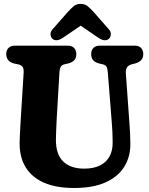

<svg xmlns="http://www.w3.org/2000/svg" viewBox="-20 -928 743 959"><path d="M538.8 -310 518.4 -567.9Q516.7 -587.8 511.3 -595.6Q506 -603.4 494.4 -606.5L474.3 -611.1Q454 -616.9 444.7 -628.1Q435.4 -639.3 435.4 -657.9Q435.4 -677 446.5 -688.5Q457.7 -700 478.2 -700H652.8Q673.4 -700 684.5 -688.5Q695.6 -677 695.6 -657.9Q695.6 -639.3 685.5 -628.3Q675.5 -617.3 656.7 -611.5L637 -606.5Q621.3 -602.2 614.1 -591.1Q607 -580 608.7 -560.4L626.6 -310.8Q628.8 -285.2 629.8 -260.8Q630.8 -236.4 631.1 -209.8Q631.8 -146 601.1 -95.9Q570.5 -45.9 507.9 -17.4Q445.4 11 349.9 11Q260.7 11 199.9 -15.5Q139.1 -42.1 108.4 -92.2Q77.6 -142.3 78 -213Q78.1 -226.7 79 -246.2Q79.8 -265.7 81.1 -288.5Q82.4 -311.3 83.8 -334.9L98.1 -565.5Q99.1 -583.7 93.5 -593Q87.9 -602.2 71.2 -606.5L50.5 -610.7Q11.1 -621.2 11.1 -657.9Q11.1 -677 22.5 -688.5Q33.9 -700 54.4 -700H318.3Q338.9 -700 350 -688.5Q361.1 -677 361.1 -657.9Q361.1 -638.9 351.4 -627.9Q341.8 -616.9 322.2 -611.5L300.7 -606.5Q288.6 -603.3 283.2 -594.1Q277.9 -584.8 276.9 -566.9L262.9 -328.9Q261.3 -299.1 260.5 -274.7Q259.7 -250.4 259.3 -231.7Q258.6 -157.1 295.8 -121.4Q333.1 -85.7 400.5 -85.7Q447.5 -85.7 479.3 -101.5Q511.1 -117.3 527.2 -146.9Q543.3 -176.5 542.7 -217.4Q542.4 -247.7 541.5 -268.2Q540.6 -288.8 538.8 -310ZM418.6 -824H347.3L471.9 -739Q505.3 -717 524.9 -735.2Q532.3 -742.5 533.7 -755.9Q535.1 -769.3 521.9 -783.6L448.5 -867.1Q431.6 -885.6 417.9 -897Q404.2 -908.5 382.8 -908.5Q361.7 -908.5 348 -897Q334.4 -885.5 317.6 -867.1L244.3 -783.6Q231.2 -769.3 232.4 -755.8Q233.7 -742.4 241 -735.2Q260.6 -717.2 293.9 -739Z"/></svg>

Font: Fraunces 144pt S100 Black
Style: Regular
Weight: 900
Version: Version 1.000